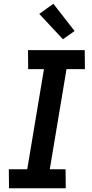

<svg xmlns="http://www.w3.org/2000/svg" viewBox="-20 -1002 490 1022"><path d="M28 0 27 -101H125L214 -634H130L129 -735H431L432 -634H334L245 -101H329L330 0ZM315 -793 189 -928 264 -982 377 -837Z"/></svg>

Font: Iosevka Etoile
Style: Bold Italic
Weight: 700
Italic angle: -9°
Designer: Belleve Invis
Foundry: Belleve Invis
Version: Version 28.1.0; ttfautohint (v1.8.4)